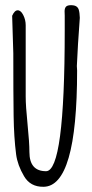

<svg xmlns="http://www.w3.org/2000/svg" viewBox="-20 -698 353 733"><path d="M273.4 -445.8 274.4 -428.7Q274.4 15.1 145.5 15.1Q95.7 15.6 71.8 -25.4Q46.9 -67.4 41.5 -108.9Q33.2 -172.9 32 -255.6Q30.8 -338.4 30.8 -494.6L26.4 -637.7Q35.6 -658.7 47.6 -658.7Q59.6 -658.7 68.8 -640.4Q78.1 -622.1 78.1 -601.6V-329.6Q78.1 -293.9 85.2 -223.6Q92.3 -153.3 92.3 -117.7Q92.3 -44.4 155.8 -44.4Q227.1 -44.4 227.1 -582V-638.2L226.6 -654.8Q226.6 -666.5 231.9 -672.4Q237.3 -678.2 250.7 -678.2Q264.2 -678.2 271 -673.8Q277.3 -669.9 280.3 -662.1Q284.2 -649.9 284.7 -629.9L277.8 -529.3Z"/></svg>

Font: Amatic
Style: Bold
Weight: 700
Width: 3
Version: Version 2.000; ttfautohint (v0.92-dirty) -l 8 -r 50 -G 50 -x